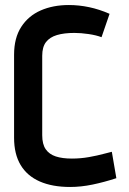

<svg xmlns="http://www.w3.org/2000/svg" viewBox="-20 -732 513 764"><path d="M384 -584 416 -677Q375 -695 334.5 -703.5Q294 -712 254 -712Q191 -712 142 -690.5Q93 -669 64.5 -625Q36 -581 36 -514V-184Q36 -119 62 -75.5Q88 -32 138 -10Q188 12 259 12Q302 12 348 2.5Q394 -7 443 -23L425 -128Q419 -127 393.5 -120Q368 -113 334.5 -107Q301 -101 266 -101Q228 -101 202 -109.5Q176 -118 162 -138Q148 -158 148 -194V-510Q148 -545 163 -564.5Q178 -584 206.5 -592.5Q235 -601 276 -601Q302 -601 332.5 -596.5Q363 -592 384 -584Z"/></svg>

Font: Advent Pro Expanded
Style: Bold
Weight: 700
Width: 7
Designer: VivaRado, Andreas Kalpakidis
Foundry: VivaRado, Andreas Kalpakidis
Version: Version 3.000